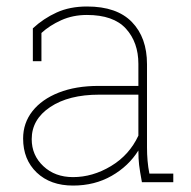

<svg xmlns="http://www.w3.org/2000/svg" viewBox="-20 -558 585 588"><path d="M203.6 10.3Q134.3 10.3 92.5 -29.5Q50.8 -69.3 50.8 -133.8Q50.8 -181.2 79.3 -217.5Q107.9 -253.9 159.9 -274.4Q211.9 -294.9 282.2 -294.9H403.8V-362.3Q403.8 -428.2 365.7 -470.2Q327.6 -512.2 246.1 -512.2Q203.1 -512.2 167.5 -496.1Q131.8 -480 106.9 -457V-370.6H80.6V-471.2Q113.3 -501.5 153.6 -519.8Q193.8 -538.1 246.6 -538.1Q337.9 -538.1 384 -490.5Q430.2 -442.9 430.2 -361.3V-106.4Q430.2 -85.9 431.9 -65.9Q433.6 -45.9 437.5 -26.4H510.7V0H414.6Q408.2 -34.7 406 -53Q403.8 -71.3 403.8 -97.2Q374 -49.3 322 -19.5Q270 10.3 203.6 10.3ZM203.6 -15.6Q263.7 -15.6 319.8 -49.3Q376 -83 403.8 -142.6V-268.1H283.7Q190.4 -268.1 133.8 -230.2Q77.1 -192.4 77.1 -131.8Q77.1 -82.5 112.8 -49.1Q148.4 -15.6 203.6 -15.6Z"/></svg>

Font: Roboto Slab Thin
Style: Regular
Weight: 100
Designer: Google
Version: Version 2.000; ttfautohint (v1.8.1.43-b0c9)